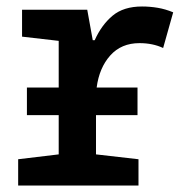

<svg xmlns="http://www.w3.org/2000/svg" viewBox="-20 -572 570 592"><path d="M36 0V-81L161 -96V-217H63V-302H161V-446L48 -459V-542H249L266 -448H272Q293 -495 327 -523.5Q361 -552 418 -552Q442 -552 466 -548Q490 -544 514 -534L483 -424Q451 -439 410 -439Q354 -439 320 -401Q286 -363 278 -302H404V-217H276V-96L407 -81V0Z"/></svg>

Font: Noto Sans Mono Condensed SemiBold
Style: Regular
Weight: 600
Width: 3
Designer: Monotype Design Team
Foundry: Monotype Imaging Inc.
Version: Version 2.014